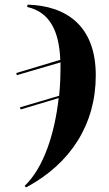

<svg xmlns="http://www.w3.org/2000/svg" viewBox="-20 -564 472 828"><path d="M86 238 93 244C287 140 393 -30 393 -239C393 -455 264 -539 99 -544L97 -534C196 -512 235 -428 240 -306L50 -249L53 -240L241 -295C241 -240 240 -199 235 -151L66 -101L69 -92L233 -141C216 11 169 159 86 238Z"/></svg>

Font: Noto Serif Display
Style: Bold Italic
Weight: 700
Italic angle: -12°
Designer: Monotype Design Team
Foundry: Monotype Imaging Inc.
Version: Version 2.009